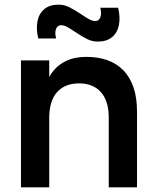

<svg xmlns="http://www.w3.org/2000/svg" viewBox="-20 -797 663 817"><path d="M396 -620Q372.9 -620 351.3 -630.5Q329.8 -641 299.8 -661.1Q278.3 -675.8 265 -682.8Q251.7 -689.7 240 -689.7Q229.4 -689.7 223.2 -682.1Q216.9 -674.5 215.7 -661.6Q214.5 -648.7 218.8 -633.3H142.8Q133.1 -673.8 139.4 -706.5Q145.8 -739.2 168.6 -758.2Q191.4 -777.2 229.3 -777.2Q252.5 -777.2 274.1 -766.7Q295.7 -756.2 325.8 -736.1Q347.3 -721.3 360.6 -714.4Q373.8 -707.5 385.5 -707.5Q401 -707.5 407 -723.7Q413.1 -739.9 406.7 -764.2H482.7Q492.4 -723.8 486.1 -691Q479.8 -658.1 456.9 -639Q434.1 -620 396 -620ZM442.7 -297.2Q442.7 -332 434.4 -358.9Q426.1 -385.8 410.1 -404.2Q394.1 -422.7 370.5 -432.4Q347 -442.2 316.5 -442.2Q286.1 -442.2 262.5 -432.6Q238.8 -423.1 222.6 -404.7Q206.4 -386.2 198 -359.1Q189.5 -332 189.5 -297.2L162.8 -382.4Q166.9 -414.4 178.2 -445.2Q189.6 -476.1 211.2 -500.5Q232.8 -525 266.2 -540Q299.8 -555 348.2 -555Q396.3 -555 436 -541.2Q475.7 -527.4 504 -498.8Q532.3 -470.1 547.7 -426.3Q563 -382.6 563 -322.7V0H442.7ZM69.2 0V-540H189.5V0Z"/></svg>

Font: Vela Sans GX ExtLt
Style: Regular
Weight: 200
Designer: Principal design: Mikhail Sharanda - project Manrope.
Design modification: Ravid Balaliev
Foundry: Mikhail Sharanda
Version: Version 1.001